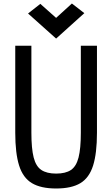

<svg xmlns="http://www.w3.org/2000/svg" viewBox="-20 -1061 640 1095"><path d="M300 14Q213 14 162 -16.5Q111 -47 89 -117Q67 -187 67 -304V-800H159V-304Q159 -214 172 -163Q185 -112 216 -91.5Q247 -71 300 -71Q354 -71 384.5 -91.5Q415 -112 428 -163Q441 -214 441 -304V-800H533V-304Q533 -187 511 -117Q489 -47 438.5 -16.5Q388 14 300 14ZM300 -841 140 -984 210 -1039 300 -959 390 -1041 461 -986Z"/></svg>

Font: Victor Mono SemiBold
Style: Regular
Weight: 600
Monospace: yes
Designer: Rune Bjørnerås
Version: Version 1.561;gftools[0.9.30]